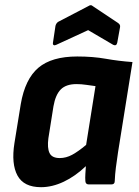

<svg xmlns="http://www.w3.org/2000/svg" viewBox="-20 -728 548 758"><path d="M142 11Q74 11 49 -35Q24 -81 37 -163L62 -317Q79 -416 131.5 -460.5Q184 -505 285 -505Q347 -505 397.5 -496Q448 -487 503 -483L446 -127Q441 -94 437.5 -66.5Q434 -39 433 -13Q433 0 420 0H330Q318 0 317 -13Q316 -26 317 -41Q318 -56 319 -72Q277 -32 231.5 -10.5Q186 11 142 11ZM216 -104Q241 -104 265 -117Q289 -130 320 -156L357 -388Q341 -390 321 -393Q301 -396 282 -396Q241 -396 220 -375Q199 -354 191 -308L171 -182Q166 -144 175.5 -124Q185 -104 216 -104ZM202 -551Q196 -548 192 -550Q188 -552 189 -559L199 -626Q202 -637 210 -642L329 -704Q339 -711 346 -704L445 -638Q456 -631 454 -621L443 -560Q440 -545 427 -551L328 -609Z"/></svg>

Font: Sofia Sans Semi Condensed ExtraBold
Style: Italic
Weight: 800
Italic angle: -9°
Version: Version 4.100